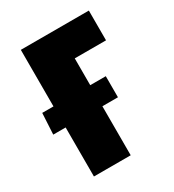

<svg xmlns="http://www.w3.org/2000/svg" viewBox="-127 -560 577 636"><g transform="rotate(-30 162.0 -242.0)"><path d="M47.9 -484.4V0H188.5V-370.6H308.1V-484.4ZM116.2 -187.5H248V-268.1H130.9H4.9L0.5 -187.5Z"/></g></svg>

Font: Roboto Flex
Style: wght 700 wdth 25 opsz 34 GRAD 0.00 slnt 0.00 XTRA 468 XOPQ 96 YOPQ 79 YTLC 514 YTUC 712 YTAS 750 YTDE -203.00 YTFI 738
Weight: 700
Width: 1
Designer: Berlow after Robertson
Foundry: Google
Version: Version 3.100